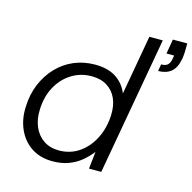

<svg xmlns="http://www.w3.org/2000/svg" viewBox="-109 -846 967 967"><g transform="rotate(15 375.0 -362.5)"><path d="M248 12Q182 12 136 -19Q90 -50 67 -102.5Q44 -155 47 -218Q49 -283 71.5 -337Q94 -391 132 -431Q170 -471 220.5 -492.5Q271 -514 330 -514Q397 -514 439.5 -486.5Q482 -459 502 -410L557 -720H627L499 0H435L445 -90Q425 -64 397.5 -40.5Q370 -17 332.5 -2.5Q295 12 248 12ZM264 -49Q323 -49 369 -80.5Q415 -112 442.5 -166.5Q470 -221 473 -288Q475 -339 458.5 -375.5Q442 -412 409 -432.5Q376 -453 329 -453Q271 -453 224 -423.5Q177 -394 149 -342Q121 -290 119 -222Q117 -173 134 -133.5Q151 -94 184.5 -71.5Q218 -49 264 -49ZM644 -565 650 -601Q673 -601 683.5 -610.5Q694 -620 698 -639L702 -661H662L675 -737H750Q750 -712 749.5 -694Q749 -676 746 -657Q737 -607 711 -586Q685 -565 644 -565Z"/></g></svg>

Font: DM Sans 16pt Light
Style: Italic
Weight: 300
Italic angle: -10°
Version: Version 4.004;gftools[0.9.30]